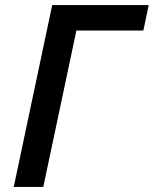

<svg xmlns="http://www.w3.org/2000/svg" viewBox="-20 -734 604 754"><path d="M34 0 185 -714H564L543 -614H280L150 0Z"/></svg>

Font: Noto Sans UI Medium
Style: Italic
Weight: 500
Italic angle: -12°
Designer: Monotype Design Team
Foundry: Monotype Imaging Inc.
Version: Version 1.901